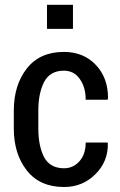

<svg xmlns="http://www.w3.org/2000/svg" viewBox="-20 -749 489 780"><path d="M240.2 -65.4Q277.3 -65.4 302.7 -93.8Q328.1 -122.1 328.1 -169.9Q357.4 -169.9 417 -169.9Q417 -168.9 418 -167Q419.9 -92.8 367.2 -41Q315.4 10.7 240.2 10.7Q141.6 10.7 88.9 -56.6Q36.1 -124 36.1 -226.6Q36.1 -239.3 36.1 -263.7Q36.1 -268.6 36.1 -277.3Q36.1 -286.1 36.1 -299.8Q36.1 -403.3 88.9 -470.7Q141.6 -538.1 239.3 -538.1Q320.3 -538.1 370.1 -484.4Q418.9 -432.6 418.9 -350.6Q418.9 -348.6 418 -346.7Q418 -345.7 417 -343.8Q394.5 -343.8 328.1 -343.8Q328.1 -395.5 303.7 -428.7Q280.3 -461.9 239.3 -461.9Q183.6 -461.9 159.2 -416Q135.7 -370.1 135.7 -299.8Q135.7 -275.4 135.7 -226.6Q135.7 -156.2 159.2 -110.4Q183.6 -65.4 240.2 -65.4ZM276.4 -631.8Q250 -631.8 170.9 -631.8Q170.9 -656.2 170.9 -729.5Q197.3 -729.5 276.4 -729.5Q276.4 -705.1 276.4 -631.8Z"/></svg>

Font: Noto Sans Hebrew DECATHLON 
Style: Regular
Weight: 400
Designer: Monotype Design team
Version: Version 1.03 uh